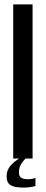

<svg xmlns="http://www.w3.org/2000/svg" viewBox="-20 -720 208 872"><path d="M40 0H66C37 20 10 42 10 80C10 116 27 132 88 132C106 132 126 129 141 125V88C129 93 115 94 106 94C78 94 66 84 66 64C66 41 72 25 96 0H128V-700H40Z"/></svg>

Font: Queering
Style: Regular
Weight: 400
Designer: Adam Naccarato
Foundry: adamnac
Version: Version 2.000;hotconv 1.0.109;makeotfexe 2.5.65596